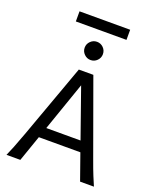

<svg xmlns="http://www.w3.org/2000/svg" viewBox="-191 -1195 1063 1305"><g transform="rotate(20 340.5 -543.0)"><path d="M119.6 0H19.5Q32.7 -29.8 47.9 -67.4Q63 -105 87.9 -173.3L283.2 -712.9H388.2L583.5 -173.3Q607.9 -105.5 623.5 -67.4Q639.2 -29.3 651.9 0H551.8L485.4 -188H185.1ZM459 -263.7 334.5 -617.7 211.4 -263.7ZM269.5 -866.7Q269.5 -894 289.1 -913.3Q308.6 -932.6 335.4 -932.6Q362.8 -932.6 382.1 -913.3Q401.4 -894 401.4 -866.7Q401.4 -839.8 382.1 -820.3Q362.8 -800.8 335.4 -800.8Q308.6 -800.8 289.1 -820.3Q269.5 -839.8 269.5 -866.7ZM152.3 -1013.2V-1086.4H518.6V-1013.2Z"/></g></svg>

Font: Andika LitF DSA DSG
Style: Regular
Weight: 400
Designer: Victor Gaultney, Annie Olsen, Julie Remington, Don Collingsworth, Eric Hays, Becca Hirsbrunner
Foundry: SIL International
Version: Version 6.200 ; LitF DSA DSG; ttfautohint (v1.8.3.10-c5d8)